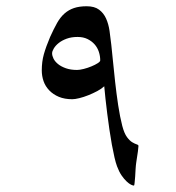

<svg xmlns="http://www.w3.org/2000/svg" viewBox="-20 -491 556 608"><path d="M411.6 22.5Q410.2 31.2 409.4 43.9Q408.7 56.6 408 68.4Q407.2 80.1 406.2 88.4Q405.3 96.7 404.3 96.7Q400.9 96.7 394.8 93.8Q388.7 90.8 380.9 83.5Q373 76.2 365 64.5Q356.9 52.7 350.6 35.6Q346.7 25.4 342.5 7.3Q338.4 -10.7 334.2 -33.2Q330.1 -55.7 326.4 -81.1Q322.8 -106.4 319.6 -131.1Q316.4 -155.8 314 -178.5Q311.5 -201.2 310.1 -217.8Q301.8 -210 288.1 -202.6Q274.4 -195.3 259.8 -189.5Q245.1 -183.6 231.2 -180.2Q217.3 -176.8 209 -176.8Q184.6 -176.8 166.5 -184.3Q148.4 -191.9 136 -204.8Q123.5 -217.8 117.9 -234.1Q112.3 -250.5 112.3 -268.1Q112.3 -295.9 118.9 -319.3Q125.5 -342.8 138.7 -374Q150.4 -399.9 160.9 -418.5Q171.4 -437 184.6 -448.5Q197.8 -460 214.6 -465.6Q231.4 -471.2 254.4 -471.2Q279.3 -471.2 293.7 -460.4Q308.1 -449.7 315.9 -432.4Q323.7 -415 326.9 -393.1Q330.1 -371.1 332.5 -348.6Q334.5 -332 337.4 -300.8Q340.3 -269.5 344.5 -232.4Q348.6 -195.3 354.2 -158Q359.9 -120.6 367.2 -92.3Q373.5 -68.4 382.3 -56.6Q391.1 -44.9 399.2 -40.3Q407.2 -35.6 412.8 -33.9Q418.5 -32.2 418.5 -28.8Q418.5 -25.4 416.7 -11.5Q415 2.4 411.6 22.5ZM297.4 -299.8Q297.4 -313.5 293 -326.9Q288.6 -340.3 279.5 -350.6Q270.5 -360.8 257.1 -367.4Q243.7 -374 225.6 -374Q206.1 -374 190.9 -368.4Q175.8 -362.8 165.8 -354.7Q155.8 -346.7 150.4 -337.6Q145 -328.6 145 -322.3Q145 -314.5 149.4 -305.4Q153.8 -296.4 163.6 -288.3Q173.3 -280.3 188.5 -274.9Q203.6 -269.5 224.1 -269.5Q232.4 -269.5 245.1 -272.7Q257.8 -275.9 269.5 -280.8Q281.2 -285.6 289.3 -290.8Q297.4 -295.9 297.4 -299.8Z"/></svg>

Font: Accordance
Style: Italic
Weight: 400
Italic angle: -11°
Version: Version 1.2 (build January 31, 2020) Miklal Software Solutio